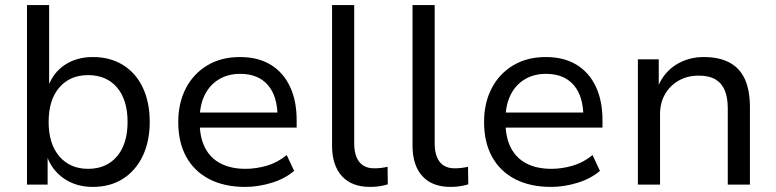

<svg xmlns="http://www.w3.org/2000/svg" viewBox="-20 -725 3048 754"><path d="M344 9Q280 9 232.5 -23Q185 -55 165 -110H167V0H86V-705H173V-387H170Q189 -440 235 -470.5Q281 -501 345 -501Q413 -501 463.5 -469.5Q514 -438 541 -380.5Q568 -323 568 -246Q568 -170 540.5 -112.5Q513 -55 463 -23Q413 9 344 9ZM326 -62Q398 -62 439.5 -111Q481 -160 481 -246Q481 -333 439.5 -381.5Q398 -430 326 -430Q255 -430 213 -381.5Q171 -333 171 -246Q171 -160 213 -111Q255 -62 326 -62Z M943 9Q861 9 802 -21.5Q743 -52 711.5 -109Q680 -166 680 -246Q680 -321 710 -378.5Q740 -436 794.5 -468.5Q849 -501 922 -501Q994 -501 1043.5 -470.5Q1093 -440 1119 -384.5Q1145 -329 1145 -253V-224H745V-283H1088L1070 -265Q1070 -347 1032 -391Q994 -435 923 -435Q875 -435 839 -413Q803 -391 783.5 -351Q764 -311 764 -256V-247Q764 -186 785 -145Q806 -104 846.5 -83Q887 -62 944 -62Q985 -62 1027 -74Q1069 -86 1106 -116L1135 -54Q1099 -23 1046.5 -7Q994 9 943 9Z M1433 9Q1361 9 1322.5 -33.5Q1284 -76 1284 -153V-705H1371V-162Q1371 -130 1380 -108Q1389 -86 1406.5 -75Q1424 -64 1449 -64Q1463 -64 1476 -65.5Q1489 -67 1502 -70L1503 -1Q1486 4 1469.5 6.5Q1453 9 1433 9Z M1749 9Q1677 9 1638.5 -33.5Q1600 -76 1600 -153V-705H1687V-162Q1687 -130 1696 -108Q1705 -86 1722.5 -75Q1740 -64 1765 -64Q1779 -64 1792 -65.5Q1805 -67 1818 -70L1819 -1Q1802 4 1785.5 6.5Q1769 9 1749 9Z M2144 9Q2062 9 2003 -21.5Q1944 -52 1912.5 -109Q1881 -166 1881 -246Q1881 -321 1911 -378.5Q1941 -436 1995.5 -468.5Q2050 -501 2123 -501Q2195 -501 2244.5 -470.5Q2294 -440 2320 -384.5Q2346 -329 2346 -253V-224H1946V-283H2289L2271 -265Q2271 -347 2233 -391Q2195 -435 2124 -435Q2076 -435 2040 -413Q2004 -391 1984.5 -351Q1965 -311 1965 -256V-247Q1965 -186 1986 -145Q2007 -104 2047.5 -83Q2088 -62 2145 -62Q2186 -62 2228 -74Q2270 -86 2307 -116L2336 -54Q2300 -23 2247.5 -7Q2195 9 2144 9Z M2485 0V-492H2567V-385H2564Q2587 -441 2635 -471Q2683 -501 2744 -501Q2804 -501 2844.5 -479.5Q2885 -458 2905 -414.5Q2925 -371 2925 -304V0H2838V-300Q2838 -341 2826.5 -369.5Q2815 -398 2790 -413Q2765 -428 2724 -428Q2679 -428 2644.5 -408Q2610 -388 2591 -354Q2572 -320 2572 -277V0Z"/></svg>

Font: Nunito Sans 9pt
Style: Regular
Weight: 400
Version: Version 3.101;gftools[0.9.27]